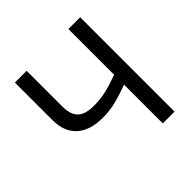

<svg xmlns="http://www.w3.org/2000/svg" viewBox="-184 -870 1027 1027"><g transform="rotate(-45 329.0 -357.0)"><path d="M478 0V-293Q415 -270 369.5 -259Q324 -248 271 -248Q176 -248 124.5 -295Q73 -342 73 -429V-714H162V-442Q162 -383 190.5 -355Q219 -327 282 -327Q332 -327 374.5 -336.5Q417 -346 478 -368V-714H567V0Z"/></g></svg>

Font: Noto Sans Display
Style: Regular
Weight: 400
Designer: Monotype Design team
Foundry: Monotype Imaging Inc.
Version: Version 1.000